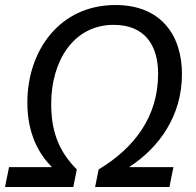

<svg xmlns="http://www.w3.org/2000/svg" viewBox="-30 -745 782 765"><path d="M262 0 276 -70C201 -145 174 -226 174 -332C174 -499 261 -646 423 -646C549 -646 600 -562 600 -451C600 -280 505 -155 363 -70L349 0H645L661 -79H484C603 -156 695 -282 695 -450C695 -605 611 -725 430 -725C208 -725 79 -544 79 -336C79 -208 128 -128 177 -79H6L-10 0Z"/></svg>

Font: BC Sans
Style: Italic
Weight: 400
Italic angle: -12°
Designer: Monotype Design Team
Designer: Province of B.C.
Foundry: Monotype Imaging Inc.
Version: Version 2.000;GOOG;noto-source:20170915:90ef993387c0